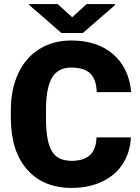

<svg xmlns="http://www.w3.org/2000/svg" viewBox="-20 -922 696 952"><path d="M628.9 -240.7Q625.5 -166.5 588.9 -109.6Q552.2 -52.7 486.1 -21.5Q419.9 9.8 335 9.8Q194.8 9.8 114.3 -81.5Q33.7 -172.9 33.7 -339.4V-374.5Q33.7 -479 70.1 -557.4Q106.4 -635.7 174.8 -678.5Q243.2 -721.2 333 -721.2Q462.4 -721.2 541 -653.1Q619.6 -585 630.4 -465.3H459.5Q457.5 -530.3 426.8 -558.6Q396 -586.9 333 -586.9Q269 -586.9 239.3 -539.1Q209.5 -491.2 208 -386.2V-335.9Q208 -222.2 236.6 -173.3Q265.1 -124.5 335 -124.5Q394 -124.5 425.3 -152.3Q456.5 -180.2 458.5 -240.7ZM337.9 -836.4 409.7 -901.9H549.8V-896.5L390.6 -758.3H284.7L124.5 -897.5V-901.9H266.1Z"/></svg>

Font: Roboto
Style: Regular
Weight: 900
Designer: Google
Version: Version 2.001171; 2014